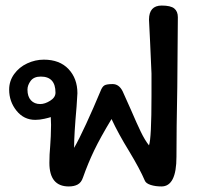

<svg xmlns="http://www.w3.org/2000/svg" viewBox="-20 -669 730 692"><path d="M256 -285Q247 -184 247 -136Q264 -165 290.5 -222.5Q317 -280 342 -340Q348 -356 356 -361Q364 -366 386 -366Q409 -366 422 -340Q426 -331 452 -273Q473 -224 487.5 -194Q502 -164 517 -145Q526 -170 526 -324V-404Q526 -407 521 -517Q517 -589 517 -598Q517 -649 563 -649Q595 -649 608 -638.5Q621 -628 621 -607L619 -356Q616 -203 616 -104Q616 3 562 3Q540 3 523 -2.5Q506 -8 502 -18Q484 -60 446 -123Q406 -188 382 -240Q341 -172 319 -126Q297 -80 279 -29Q273 -11 260 -4Q247 3 228 3Q158 3 158 -82Q158 -111 161 -144Q162 -155 163 -178Q164 -201 164 -219L163 -247Q158 -245 140.5 -241Q123 -237 107 -237Q66 -237 39.5 -270Q13 -303 13 -346Q13 -377 31 -402Q49 -427 78 -440.5Q107 -454 138 -454Q195 -454 227 -420Q259 -386 259 -333ZM79 -346Q79 -321 91.5 -307.5Q104 -294 125 -294Q142 -294 161 -306Q180 -318 180 -335Q180 -393 127 -393Q102 -393 90.5 -377.5Q79 -362 79 -346Z"/></svg>

Font: Itim
Style: Regular
Weight: 400
Designer: Suppakit Chalermlarp
Version: Version 1.002g